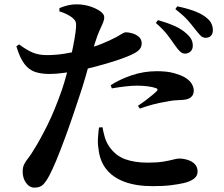

<svg xmlns="http://www.w3.org/2000/svg" viewBox="-20 -821 1040 891"><path d="M792 -610.6Q778.2 -631.1 758 -657.7Q737.8 -684.3 703.2 -714.5L713.1 -727.7Q755.2 -715.8 789.2 -700.9Q823.2 -685.9 846.1 -664.5Q862.4 -650.2 868.9 -636.2Q875.3 -622.2 874.6 -607.9Q874.6 -592.5 864.2 -582.3Q853.8 -572.1 837.3 -572.1Q824.8 -572.8 814.6 -582.9Q804.4 -593.1 792 -610.6ZM884.6 -686.4Q871.2 -704.2 852.2 -726.1Q833.1 -748 793.8 -778.5L802.5 -791.6Q845.6 -782.9 879 -770.7Q912.4 -758.5 933.1 -742.8Q952.4 -728.7 960.1 -713.3Q967.9 -698 967.9 -680.8Q967.9 -664.7 959 -655.1Q950.1 -645.6 934.5 -645.6Q920.1 -645.6 909.7 -656.7Q899.4 -667.7 884.6 -686.4ZM255.4 -768.4 255.9 -783.5Q276.5 -792 296.6 -796.7Q316.8 -801.3 338.2 -800.8Q368.7 -800.5 397.4 -791.5Q426 -782.4 444.9 -768.9Q463.7 -755.4 463.7 -741.5Q463.7 -728.6 457.8 -714.8Q451.8 -701.1 442 -679.6Q432.2 -658.1 420.1 -619.8Q414.1 -599.2 403 -558.3Q391.9 -517.5 377.7 -467.7Q363.5 -417.9 347.1 -370.2Q333.2 -327.9 315.5 -276.1Q297.8 -224.3 278.6 -172.6Q259.4 -120.9 241.3 -76.9Q223.1 -32.9 208.3 -5.4Q194.9 20 181 34.8Q167 49.7 139.2 49.7Q116.6 49.7 100.9 27.7Q85.2 5.7 85.2 -24.3Q85.2 -45.2 92.4 -59.1Q99.6 -73 111.7 -88.2Q123.9 -103.5 137.6 -127.1Q165.8 -171.6 200 -240.4Q234.2 -309.2 267.4 -404.3Q278.5 -437 289.4 -477.8Q300.4 -518.5 309.7 -560.1Q319 -601.8 325.2 -637.1Q331.3 -672.4 332.9 -693.6Q334.2 -712.5 330.5 -721.2Q326.8 -730 314.3 -740.1Q302.6 -748.7 288.2 -755.8Q273.8 -762.8 255.4 -768.4ZM68.4 -614.9Q106.9 -586.9 133.2 -576.5Q159.4 -566.1 190.9 -565.4Q235.1 -564.7 279.2 -571.8Q323.2 -579 353.8 -586.8Q411.3 -601 450.9 -617.2Q490.5 -633.3 519.6 -648.8Q534.8 -657.4 546.1 -664.3Q557.5 -671.2 564.2 -671.2Q577.1 -671.2 594.3 -666.1Q611.5 -661.1 624.6 -649.8Q637.6 -638.5 637.6 -618.9Q637.6 -597.6 617.6 -582.6Q597.6 -567.6 543.4 -548.4Q526.1 -541.9 493.6 -532Q461.1 -522 422.7 -511.8Q384.4 -501.6 347.3 -494.1Q317.7 -488.5 278.6 -483.1Q239.4 -477.7 210.1 -477.7Q172.5 -477.7 143.7 -486.9Q115 -496.2 93.6 -523.9Q72.2 -551.7 56 -606ZM499 -410.9 493.5 -425.5Q532.9 -451.5 589.6 -471.1Q646.4 -490.6 707.5 -490.6Q756.7 -490.6 788.7 -481.3Q820.6 -472 836.7 -462.5Q859.7 -448.9 869.5 -432.6Q879.2 -416.4 879.2 -400.2Q879.2 -379.8 864.5 -368.5Q849.7 -357.2 816.5 -356.7Q803.3 -356.4 787.4 -355Q771.5 -353.5 751.5 -349.1Q718.6 -344.2 687.1 -335.5Q655.6 -326.7 628.9 -317.1L620 -329.8Q635.1 -339.6 653.5 -353.4Q671.9 -367.2 687.5 -380.3Q703.1 -393.4 707.9 -398.7Q716.3 -408 703.2 -412.2Q687.9 -417.8 663.6 -420.6Q639.4 -423.5 617.1 -423.5Q593.3 -423.5 563.2 -420.1Q533.2 -416.7 499 -410.9ZM455.8 -230.5 439.4 -229.4Q436.6 -208.7 434.7 -181.9Q432.8 -155.1 437.1 -130.7Q442.5 -74.9 473.1 -36.1Q503.6 2.7 558 22.8Q612.4 42.9 688.6 42.9Q739.1 42.9 773.7 38.5Q808.3 34.1 831.8 28.7Q862.5 21.8 879.7 8.6Q896.9 -4.6 896.9 -24.2Q896.9 -46.1 883.9 -59.5Q870.9 -72.9 850.8 -79Q830.8 -85.2 810.8 -85.2Q801.4 -85.2 784 -80.5Q766.6 -75.9 737.9 -71Q709.2 -66.2 665 -66.2Q604.8 -66.2 560.7 -82.3Q516.5 -98.3 487.1 -140.5Q472.4 -162.1 465.5 -187Q458.6 -211.9 455.8 -230.5Z"/></svg>

Font: Noto Serif KR
Style: Regular
Weight: 200
Designer: Ryoko NISHIZUKA 西塚涼子 (kana & ideographs); Frank Grießhammer (Latin, Greek & Cyrillic); Wenlong ZHANG 张文龙 (bopomofo); San
Foundry: Adobe
Version: Version 2.001;hotconv 1.1.0;makeotfexe 2.6.0